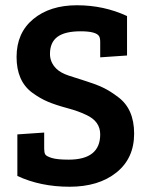

<svg xmlns="http://www.w3.org/2000/svg" viewBox="-20 -697 562 730"><path d="M241 -90Q361 -90 361 -186Q361 -236 308 -260Q280 -274 235.5 -286Q191 -298 161.5 -310.5Q132 -323 102 -345Q43 -389 43 -480.5Q43 -572 106.5 -624.5Q170 -677 272.5 -677Q375 -677 463 -636V-486L361 -479V-537Q361 -552 357 -559Q346 -578 286.5 -578Q227 -578 198.5 -557Q170 -536 170 -492Q170 -460 194 -436Q210 -420 241.5 -409.5Q273 -399 308.5 -388Q344 -377 371.5 -364Q399 -351 429 -328Q490 -283 490 -189Q490 -95 422.5 -41Q355 13 244.5 13Q134 13 46 -28V-186L148 -193V-132Q148 -117 152 -110Q156 -103 176.5 -96.5Q197 -90 241 -90Z"/></svg>

Font: Bree Serif
Style: Regular
Weight: 400
Designer: Veronika Burian, Jos Scaglione
Foundry: TypeTogether
Version: Version 1.002